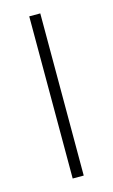

<svg xmlns="http://www.w3.org/2000/svg" viewBox="-90 -567 355 605"><g transform="rotate(-15 87.5 -264.5)"><path d="M106 0V-529H70V0Z"/></g></svg>

Font: Noto Sans Devanagari UI ExtraCondensed ExtraLight
Style: Regular
Weight: 200
Width: 2
Designer: Jelle Bosma - Monotype Design Team
Foundry: Monotype Imaging Inc.
Version: Version 2.004